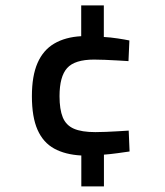

<svg xmlns="http://www.w3.org/2000/svg" viewBox="-20 -598 600 697"><path d="M275.2 78.7V-33.5Q216.7 -36.7 176.8 -58.6Q136.8 -80.5 116.3 -126.7Q95.8 -172.9 95.8 -248.9Q95.8 -322.6 116.3 -369.4Q136.8 -416.3 176.9 -439.8Q217 -463.4 274.8 -466.6V-578.5H356.9V-463.8Q380.6 -462.5 407.1 -458.5Q433.6 -454.5 449.7 -451.1L446.4 -376.1Q433.2 -376.8 409 -378.4Q384.8 -380 360.6 -380.8Q336.3 -381.7 321.6 -381.7Q251.3 -381.7 223.7 -350.9Q196.1 -320.2 196.1 -248.9Q196.1 -201.1 207.8 -172.2Q219.5 -143.4 247.9 -130.9Q276.3 -118.4 326 -118.4Q342.6 -118.4 364.6 -119.3Q386.5 -120.2 408.7 -121.5Q430.9 -122.9 447.2 -123.9L450.4 -48.1Q433.3 -45.5 406.5 -41.9Q379.6 -38.2 357.3 -36.6V78.7Z"/></svg>

Font: Titillium Web SemiBold
Style: Regular
Weight: 600
Designer: Mohamed Gaber, Accademia di Belle Arti di Urbino
Foundry: Kief Type Foundry, Accademia di Belle Arti di Urbino
Version: Version 3.000; ttfautohint (v1.8.4)